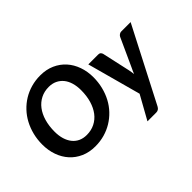

<svg xmlns="http://www.w3.org/2000/svg" viewBox="-160 -1082 1595 1595"><g transform="rotate(-45 638.0 -284.0)"><path d="M37 0ZM733.5 -410.5Q733.5 -351 720 -296.8Q706.5 -242.5 681.8 -196Q657 -149.5 621.5 -112Q586 -74.5 542.2 -47.8Q498.5 -21 447.2 -6.5Q396 8 339.5 8Q269 8 213 -16.8Q157 -41.5 118 -84.8Q79 -128 58 -187Q37 -246 37 -314.5Q37 -374 50.5 -428.2Q64 -482.5 88.8 -529Q113.5 -575.5 149 -613.2Q184.5 -651 228.2 -677.8Q272 -704.5 323.2 -719Q374.5 -733.5 431 -733.5Q501.5 -733.5 557.5 -708.5Q613.5 -683.5 652.5 -640Q691.5 -596.5 712.5 -537.5Q733.5 -478.5 733.5 -410.5ZM585 -407Q585 -454 573.5 -492.8Q562 -531.5 539.8 -558.8Q517.5 -586 485.8 -601Q454 -616 413.5 -616Q361 -616 318.8 -594.5Q276.5 -573 246.8 -534Q217 -495 201 -440Q185 -385 185 -318Q185 -270.5 196.5 -232.2Q208 -194 229.8 -166.5Q251.5 -139 283.2 -124.2Q315 -109.5 355.5 -109.5Q408 -109.5 450.5 -130.8Q493 -152 522.8 -191Q552.5 -230 568.8 -284.8Q585 -339.5 585 -407ZM938 138.5Q923.5 166.5 894.5 166.5H791.5L907.5 -42L778.5 -515.5H894.5Q909.5 -515.5 917 -508Q924.5 -500.5 927.5 -490.5L982 -244Q985 -230.5 987 -217Q989 -203.5 990.5 -190Q996 -203.5 1002.2 -217.2Q1008.5 -231 1015 -244.5L1127.5 -491Q1133 -501.5 1143.5 -508.5Q1154 -515.5 1165 -515.5H1275.5Z"/></g></svg>

Font: Lato Heavy
Style: Italic
Weight: 800
Italic angle: -7°
Designer: Lukasz Dziedzic
Foundry: tyPoland Lukasz Dziedzic
Version: Version 2.007; 2014-02-27